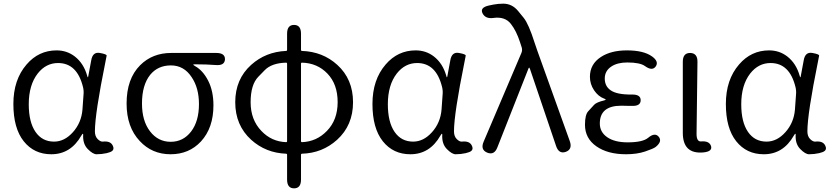

<svg xmlns="http://www.w3.org/2000/svg" viewBox="-20 -829 4547 1048"><path d="M260 13Q166 13 109.5 -58Q53 -129 53 -261.5Q53 -394 125 -477Q191 -554 289 -554Q345 -554 388 -521Q437 -483 456 -415Q458 -407 459.5 -407Q461 -407 462 -414L478 -500Q486 -547 525 -540Q564 -533 562 -525Q561 -518 556 -494Q498 -208 498 -112Q498 -85 513 -70Q528 -55 541 -56Q584 -61 596 -33Q609 -5 572 4L562 7Q535 13 507 13Q487 13 459 -15.5Q431 -44 434 -94Q434 -99 432 -99Q430 -99 424 -89Q366 13 260 13ZM275 -56Q332 -56 378 -107.5Q424 -159 430 -230L436 -314Q438 -334 433 -354Q401 -485 297 -485Q231 -485 186 -428Q137 -365 137 -260Q137 -163 173.5 -109.5Q210 -56 275 -56Z M743 -59Q671 -135 671 -264Q671 -399 745 -473Q812 -540 915 -540H1160Q1209 -540 1208 -505Q1206 -470 1158 -474Q1110 -478 1040 -478Q1035 -478 1035 -476Q1035 -474 1045 -468Q1088 -444 1116.5 -388Q1145 -332 1145 -254Q1145 -131 1077 -57Q1012 13 911 13Q810 13 743 -59ZM1066 -261Q1066 -349 1026 -408Q984 -472 913 -472Q842 -472 800 -421Q755 -365 755 -264Q755 -169 799 -112Q843 -55 911.5 -55Q980 -55 1023 -111Q1066 -167 1066 -261Z M1585 199Q1547 199 1547 151V15Q1547 10 1542 10Q1431 6 1351 -66Q1264 -145 1264 -271Q1264 -397 1351 -475Q1430 -546 1541 -551Q1547 -551 1547 -557V-645Q1547 -693 1585 -693Q1623 -693 1623 -645V-556Q1623 -551 1628 -551Q1742 -547 1821 -475Q1907 -397 1907 -271Q1907 -145 1820 -66Q1739 7 1628 10Q1623 10 1623 15V151Q1623 199 1585 199ZM1542 -53Q1547 -53 1547 -58V-482Q1547 -487 1542 -487Q1462 -485 1424 -445Q1407 -427 1390 -410Q1348 -367 1348 -271Q1348 -175 1407 -114Q1462 -56 1542 -53ZM1623 -58Q1623 -53 1628 -53Q1708 -56 1764 -114Q1823 -174 1823 -271.5Q1823 -369 1767.5 -427Q1712 -485 1628 -487Q1623 -487 1623 -482Z M2220 13Q2126 13 2069.5 -58Q2013 -129 2013 -261.5Q2013 -394 2085 -477Q2151 -554 2249 -554Q2305 -554 2348 -521Q2397 -483 2416 -415Q2418 -407 2419.5 -407Q2421 -407 2422 -414L2438 -500Q2446 -547 2485 -540Q2524 -533 2522 -525Q2521 -518 2516 -494Q2458 -208 2458 -112Q2458 -85 2473 -70Q2488 -55 2501 -56Q2544 -61 2556 -33Q2569 -5 2532 4L2522 7Q2495 13 2467 13Q2447 13 2419 -15.5Q2391 -44 2394 -94Q2394 -99 2392 -99Q2390 -99 2384 -89Q2326 13 2220 13ZM2235 -56Q2292 -56 2338 -107.5Q2384 -159 2390 -230L2396 -314Q2398 -334 2393 -354Q2361 -485 2257 -485Q2191 -485 2146 -428Q2097 -365 2097 -260Q2097 -163 2133.5 -109.5Q2170 -56 2235 -56Z M2695 -25Q2678 20 2639 4Q2601 -12 2620 -56L2826 -540Q2832 -554 2828 -569Q2825 -578 2818 -600Q2798 -661 2769 -698Q2737 -740 2673 -731Q2630 -725 2614 -756Q2598 -788 2649 -799L2673 -804Q2700 -809 2727 -809Q2775 -809 2808 -769Q2824 -750 2839 -731Q2866 -697 2898 -596Q2905 -574 2913 -552L3090 -59Q3106 -14 3068 0Q3030 13 3015 -33L2873 -452Q2870 -460 2868 -460Q2866 -460 2863 -451Z M3397 13Q3297 13 3235 -30.5Q3173 -74 3173 -148Q3173 -203 3191 -222Q3207 -239 3223 -257Q3236 -271 3278 -281Q3286 -283 3286 -285.5Q3286 -288 3277 -291Q3245 -303 3222.5 -336.5Q3200 -370 3200 -410Q3200 -479 3260 -518Q3315 -554 3402 -554Q3493 -554 3539 -521Q3578 -493 3559 -466Q3540 -440 3501 -468Q3474 -488 3404 -488Q3350 -488 3317 -466Q3281 -442 3281 -400.5Q3281 -359 3312 -337Q3346 -312 3429 -313Q3477 -314 3477 -282Q3477 -249 3428 -251H3419Q3395 -252 3371 -252Q3254 -252 3254 -155Q3254 -108 3294.5 -80Q3335 -52 3406 -52Q3488 -52 3518 -77Q3555 -108 3576 -82Q3596 -57 3559 -27Q3546 -17 3501 -2Q3456 13 3397 13Z M3707 -104V-492Q3707 -540 3747 -540Q3788 -539 3787 -491L3782 -98Q3782 -55 3807 -57Q3851 -61 3861 -32Q3870 -2 3819 3Q3707 13 3707 -104Z M4149 13Q4055 13 3998.5 -58Q3942 -129 3942 -261.5Q3942 -394 4014 -477Q4080 -554 4178 -554Q4234 -554 4277 -521Q4326 -483 4345 -415Q4347 -407 4348.5 -407Q4350 -407 4351 -414L4367 -500Q4375 -547 4414 -540Q4453 -533 4451 -525Q4450 -518 4445 -494Q4387 -208 4387 -112Q4387 -85 4402 -70Q4417 -55 4430 -56Q4473 -61 4485 -33Q4498 -5 4461 4L4451 7Q4424 13 4396 13Q4376 13 4348 -15.5Q4320 -44 4323 -94Q4323 -99 4321 -99Q4319 -99 4313 -89Q4255 13 4149 13ZM4164 -56Q4221 -56 4267 -107.5Q4313 -159 4319 -230L4325 -314Q4327 -334 4322 -354Q4290 -485 4186 -485Q4120 -485 4075 -428Q4026 -365 4026 -260Q4026 -163 4062.5 -109.5Q4099 -56 4164 -56Z"/></svg>

Font: Resource Han Rounded JP Normal
Style: Regular
Weight: 350
Designer: Cyano Hao (round all glyphs); Ryoko NISHIZUKA 西塚涼子 (kana, bopomofo & ideographs); Paul D. Hunt (Latin, Greek & Cyrillic)
Foundry: Cyano Hao
Version: 0.990